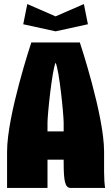

<svg xmlns="http://www.w3.org/2000/svg" viewBox="-20 -930 550 950"><path d="M95 -810 255 -775 415 -810 395 -910 255 -849 115 -910ZM135 -720C135 -720 15 -360 15 -180V0H215V-140H295V-130C295 -35 301 0 330 0H500C497 -20 495 -49 495 -80V-180C495 -360 375 -720 375 -720ZM215 -280V-322C215 -364 238 -584 255 -620C273 -584 295 -364 295 -322V-280Z"/></svg>

Font: MikodacsPCS
Style: Regular
Weight: 900
Designer: gluk (gluksza@wp.pl)
Foundry: gluk (gluksza@wp.pl)
Version: Version 0.27